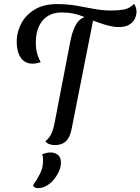

<svg xmlns="http://www.w3.org/2000/svg" viewBox="-20 -724 721 986"><path d="M146 -397Q121 -397 102.5 -411Q84 -425 74.5 -452Q65 -479 66 -516Q67 -561 89.5 -604Q112 -647 158 -675Q204 -703 273 -703Q325 -703 371.5 -695Q418 -687 462 -678.5Q506 -670 551 -670Q588 -670 616 -675Q644 -680 669 -704Q674 -697 677.5 -686Q681 -675 681 -664Q681 -645 672 -627Q663 -609 643 -597Q623 -585 590 -585Q566 -585 540 -591.5Q514 -598 483.5 -609Q453 -620 412 -635L411 -638Q382 -649 355.5 -654.5Q329 -660 297 -660Q236 -660 201 -621Q166 -582 164 -511Q163 -482 169.5 -455Q176 -428 189 -405Q179 -401 167 -399Q155 -397 146 -397ZM261 21Q246 21 232.5 16Q219 11 213 1Q224 -7 233 -19Q242 -31 248.5 -48.5Q255 -66 260 -91L342 -516Q355 -581 380.5 -612.5Q406 -644 463 -644L348 -63Q342 -32 330.5 -13.5Q319 5 301.5 13Q284 21 261 21ZM175 242Q166 242 160 239Q154 236 149 229Q168 201 184.5 170Q201 139 201 102Q201 92 200.5 85.5Q200 79 196 69Q206 64 217.5 61.5Q229 59 240 59Q261 59 277 71Q293 83 293 112Q293 133 283 155.5Q273 178 256.5 198Q240 218 219 230Q198 242 175 242Z"/></svg>

Font: Sansita Swashed Light
Style: Regular
Weight: 300
Designer: Pablo Cosgaya
Foundry: Omnibus-Type
Version: Version 1.003